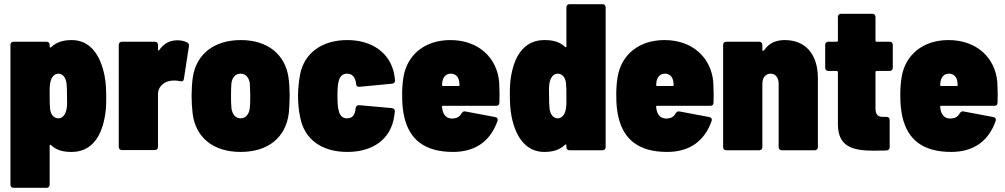

<svg xmlns="http://www.w3.org/2000/svg" viewBox="-20 -720 4818 920"><path d="M481 -357C461 -458 411 -528 324 -528C289 -528 253 -521 225 -494C221 -490 218 -492 218 -497V-505C218 -514 212 -520 203 -520H45C36 -520 30 -514 30 -505V165C30 174 36 180 45 180H203C212 180 218 174 218 165V-22C218 -27 221 -28 225 -24C254 3 289 8 324 8C412 8 462 -56 481 -154C487 -185 489 -205 489 -249C489 -294 487 -326 481 -357ZM299 -198C294 -171 280 -153 260 -153C238 -153 223 -171 220 -198C218 -218 218 -238 218 -259V-295C218 -303 219 -311 220 -319C224 -347 238 -367 260 -367C281 -367 296 -347 299 -319C301 -299 301 -279 301 -259C301 -238 303 -218 299 -198Z M830 -527C790 -527 762 -508 743 -480C740 -476 737 -478 737 -483V-505C737 -514 731 -520 722 -520H564C555 -520 549 -514 549 -505V-16C549 -7 555 -1 564 -1H722C731 -1 737 -7 737 -16V-270C737 -301 760 -322 784 -330C804 -336 827 -335 843 -331C853 -329 859 -330 861 -341L885 -497C886 -506 885 -512 878 -516C867 -522 852 -527 830 -527Z M1133 8C1267 8 1350 -63 1364 -179C1366 -202 1368 -237 1368 -262C1368 -289 1366 -326 1362 -351C1346 -457 1265 -528 1134 -528C1003 -528 920 -458 904 -350C900 -325 898 -288 898 -261C898 -235 900 -200 903 -176C917 -62 1001 8 1133 8ZM1133 -153C1108 -153 1093 -173 1089 -201C1087 -221 1087 -241 1087 -261C1087 -282 1087 -302 1089 -322C1093 -349 1108 -367 1133 -367C1157 -367 1172 -349 1177 -322C1178 -302 1179 -282 1179 -261C1179 -241 1179 -221 1177 -201C1173 -173 1158 -153 1133 -153Z M1644 8C1767 8 1853 -53 1869 -163L1872 -186C1872 -196 1867 -201 1858 -202L1701 -216C1692 -217 1686 -212 1684 -202C1684 -197 1683 -193 1682 -188C1678 -168 1668 -153 1643 -153C1622 -153 1610 -165 1604 -186C1598 -205 1597 -231 1597 -261C1597 -288 1598 -313 1603 -332C1609 -354 1621 -367 1643 -367C1664 -367 1677 -355 1683 -335C1685 -330 1686 -324 1686 -318C1687 -308 1693 -303 1702 -304L1859 -319C1868 -320 1873 -325 1873 -335C1872 -346 1870 -357 1868 -368C1848 -467 1762 -528 1644 -528C1521 -528 1437 -464 1418 -363C1413 -338 1408 -297 1408 -262C1408 -231 1411 -189 1418 -160C1437 -54 1520 8 1644 8Z M2372 -324C2363 -443 2273 -528 2138 -528C2015 -528 1930 -457 1913 -349C1909 -325 1906 -286 1907 -260C1907 -223 1910 -190 1917 -160C1942 -52 2014 8 2151 8C2257 8 2330 -43 2364 -141C2367 -150 2363 -157 2353 -159L2210 -186C2202 -188 2196 -184 2191 -176C2183 -161 2169 -153 2150 -152C2124 -151 2109 -164 2102 -186C2100 -192 2099 -199 2098 -207C2097 -211 2099 -213 2103 -213H2358C2367 -213 2373 -218 2373 -228C2374 -251 2374 -290 2372 -324ZM2140 -367C2162 -367 2176 -353 2180 -331L2182 -314C2182 -310 2181 -308 2177 -308H2103C2099 -308 2098 -310 2098 -314L2100 -331C2105 -353 2118 -367 2140 -367Z M2694 -685V-498C2694 -493 2691 -492 2687 -496C2658 -523 2623 -528 2588 -528C2500 -528 2450 -464 2431 -366C2425 -335 2423 -315 2423 -271C2423 -226 2425 -194 2431 -163C2451 -62 2501 8 2588 8C2623 8 2659 1 2687 -26C2691 -30 2694 -28 2694 -23V-15C2694 -6 2700 0 2709 0H2867C2876 0 2882 -6 2882 -15V-685C2882 -694 2876 -700 2867 -700H2709C2700 -700 2694 -694 2694 -685ZM2692 -201C2688 -173 2674 -153 2652 -153C2631 -153 2616 -173 2613 -201C2611 -221 2611 -241 2611 -261C2611 -282 2609 -302 2613 -322C2618 -349 2632 -367 2652 -367C2674 -367 2689 -349 2692 -322C2694 -302 2694 -283 2694 -262V-225C2694 -217 2693 -209 2692 -201Z M3398 -324C3389 -443 3299 -528 3164 -528C3041 -528 2956 -457 2939 -349C2935 -325 2932 -286 2933 -260C2933 -223 2936 -190 2943 -160C2968 -52 3040 8 3177 8C3283 8 3356 -43 3390 -141C3393 -150 3389 -157 3379 -159L3236 -186C3228 -188 3222 -184 3217 -176C3209 -161 3195 -153 3176 -152C3150 -151 3135 -164 3128 -186C3126 -192 3125 -199 3124 -207C3123 -211 3125 -213 3129 -213H3384C3393 -213 3399 -218 3399 -228C3400 -251 3400 -290 3398 -324ZM3166 -367C3188 -367 3202 -353 3206 -331L3208 -314C3208 -310 3207 -308 3203 -308H3129C3125 -308 3124 -310 3124 -314L3126 -331C3131 -353 3144 -367 3166 -367Z M3740 -528C3702 -528 3667 -516 3642 -480C3637 -475 3633 -475 3633 -480V-505C3633 -514 3627 -520 3618 -520H3460C3451 -520 3445 -514 3445 -505V-15C3445 -6 3451 0 3460 0H3618C3627 0 3633 -6 3633 -15V-318C3633 -348 3648 -367 3673 -367C3696 -367 3711 -348 3711 -318V-15C3711 -6 3717 0 3726 0H3884C3893 0 3899 -6 3899 -15V-345C3899 -460 3840 -528 3740 -528Z M4258 -395V-505C4258 -514 4252 -520 4243 -520H4181C4177 -520 4175 -522 4175 -526V-639C4175 -648 4169 -654 4160 -654H4010C4001 -654 3995 -648 3995 -639V-526C3995 -522 3992 -520 3989 -520H3949C3940 -520 3934 -514 3934 -505V-395C3934 -386 3940 -380 3949 -380H3989C3993 -380 3995 -377 3995 -374V-123C3996 -19 4062 2 4167 2C4186 2 4207 1 4228 1C4238 0 4243 -6 4243 -15V-145C4243 -154 4237 -160 4228 -160H4209C4186 -160 4175 -173 4175 -200V-374C4175 -378 4177 -380 4181 -380H4243C4252 -380 4258 -386 4258 -395Z M4759 -324C4750 -443 4660 -528 4525 -528C4402 -528 4317 -457 4300 -349C4296 -325 4293 -286 4294 -260C4294 -223 4297 -190 4304 -160C4329 -52 4401 8 4538 8C4644 8 4717 -43 4751 -141C4754 -150 4750 -157 4740 -159L4597 -186C4589 -188 4583 -184 4578 -176C4570 -161 4556 -153 4537 -152C4511 -151 4496 -164 4489 -186C4487 -192 4486 -199 4485 -207C4484 -211 4486 -213 4490 -213H4745C4754 -213 4760 -218 4760 -228C4761 -251 4761 -290 4759 -324ZM4527 -367C4549 -367 4563 -353 4567 -331L4569 -314C4569 -310 4568 -308 4564 -308H4490C4486 -308 4485 -310 4485 -314L4487 -331C4492 -353 4505 -367 4527 -367Z"/></svg>

Font: Barlow Semi Condensed Black
Style: Regular
Weight: 900
Width: 4
Designer: Jeremy Tribby
Foundry: Tribby Type
Version: Version 1.408;PS 001.408;hotconv 1.0.88;makeotf.lib2.5.64775